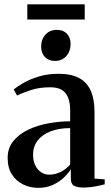

<svg xmlns="http://www.w3.org/2000/svg" viewBox="-20 -874 524 903"><path d="M160 9.5Q121.5 9.5 88.8 -6.5Q56 -22.5 36 -53.8Q16 -85 16 -131Q16 -178 43 -211Q70 -244 113.8 -264.5Q157.5 -285 209.2 -294.2Q261 -303.5 310 -303.5V-355Q310 -388 301.2 -412.5Q292.5 -437 272.2 -450.2Q252 -463.5 216.5 -463.5Q166.5 -463.5 126.5 -450.8Q86.5 -438 60.5 -424.5L44.5 -453Q61.5 -467.5 91.8 -484.8Q122 -502 163.5 -514.5Q205 -527 255.5 -527Q313.5 -527 351 -507.5Q388.5 -488 406.5 -448Q424.5 -408 424.5 -346.5V-34L472.5 -30.5V-7Q461.5 -4.5 445.5 -0.8Q429.5 3 410.2 5.5Q391 8 371.5 8Q343 8 328 -0.5Q313 -9 313 -35.5V-78.5Q303.5 -61.5 282.5 -40.8Q261.5 -20 230.5 -5.2Q199.5 9.5 160 9.5ZM211 -52.5Q239.5 -52.5 265 -65.2Q290.5 -78 310 -100V-271.5Q256.5 -271.5 217.5 -256.2Q178.5 -241 157 -213Q135.5 -185 135.5 -146.5Q135.5 -117.5 145.8 -96.5Q156 -75.5 173.2 -64Q190.5 -52.5 211 -52.5ZM237.5 -587.5Q208.5 -587.5 191 -606Q173.5 -624.5 173.5 -655Q173.5 -689 193.8 -711.2Q214 -733.5 247 -733.5H248Q277.5 -733.5 294.8 -715.5Q312 -697.5 312 -666.5Q312 -633 291.8 -610.2Q271.5 -587.5 238.5 -587.5ZM378.5 -853.5V-782H108.5V-853.5Z"/></svg>

Font: Merriweather 120pt SemiBold
Style: Regular
Weight: 600
Version: Version 2.100